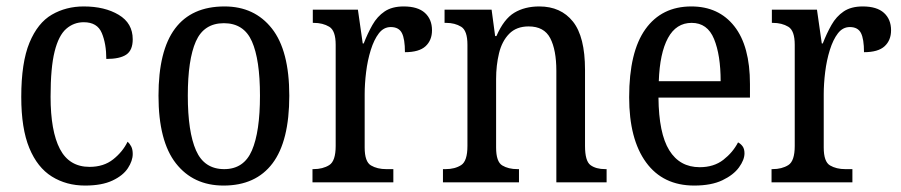

<svg xmlns="http://www.w3.org/2000/svg" viewBox="-20 -566 2798 596"><path d="M244 10Q186 10 141 -18Q96 -46 71 -106.5Q46 -167 46 -265Q46 -372 71.5 -433.5Q97 -495 141 -520.5Q185 -546 240 -546Q305 -546 348.5 -520Q392 -494 392 -444Q392 -410 372 -396.5Q352 -383 310 -383Q310 -430 296 -463.5Q282 -497 240 -497Q209 -497 185.5 -476.5Q162 -456 149.5 -406Q137 -356 137 -266Q137 -159 166 -103.5Q195 -48 258 -48Q302 -48 331.5 -71.5Q361 -95 376 -126Q383 -120 387.5 -111Q392 -102 392 -88Q392 -67 377 -44Q362 -21 329 -5.5Q296 10 244 10Z M674 10Q580 10 526 -59Q472 -128 472 -269Q472 -409 523.5 -477.5Q575 -546 677 -546Q770 -546 824 -477.5Q878 -409 878 -269Q878 -128 826 -59Q774 10 674 10ZM676 -41Q737 -41 762 -99Q787 -157 787 -269Q787 -381 762 -437.5Q737 -494 675 -494Q613 -494 588 -437.5Q563 -381 563 -269Q563 -157 588.5 -99Q614 -41 676 -41Z M950 0V-41H953Q982 -41 1002 -53.5Q1022 -66 1022 -113V-427Q1022 -471 1002 -483Q982 -495 954 -495H951V-536H1091L1106 -431H1109Q1121 -462 1136 -488.5Q1151 -515 1174 -530.5Q1197 -546 1233 -546Q1277 -546 1299 -526Q1321 -506 1321 -472Q1321 -441 1301 -422.5Q1281 -404 1237 -404Q1237 -445 1227.5 -463.5Q1218 -482 1193 -482Q1171 -482 1156 -462.5Q1141 -443 1131 -411Q1121 -379 1116.5 -342.5Q1112 -306 1112 -273V-108Q1112 -64 1131.5 -52.5Q1151 -41 1179 -41H1201V0Z M1355 0V-41H1363Q1392 -41 1411.5 -53.5Q1431 -66 1431 -113V-427Q1431 -471 1411.5 -483Q1392 -495 1365 -495H1360V-536H1506L1517 -454H1521Q1544 -507 1576.5 -526.5Q1609 -546 1654 -546Q1721 -546 1758.5 -499Q1796 -452 1796 -349V-113Q1796 -66 1813 -53.5Q1830 -41 1859 -41H1863V0H1707V-346Q1707 -411 1688 -447.5Q1669 -484 1621 -484Q1583 -484 1560.5 -461Q1538 -438 1529 -400.5Q1520 -363 1520 -321V-108Q1520 -64 1539 -52.5Q1558 -41 1586 -41H1591V0Z M2135 10Q2038 10 1985.5 -62Q1933 -134 1933 -264Q1933 -405 1983.5 -475.5Q2034 -546 2126 -546Q2211 -546 2259.5 -484.5Q2308 -423 2308 -305V-263H2024Q2025 -152 2057.5 -99.5Q2090 -47 2152 -47Q2196 -47 2225.5 -70Q2255 -93 2271 -124Q2279 -120 2285 -112Q2291 -104 2291 -90Q2291 -70 2274 -46.5Q2257 -23 2222.5 -6.5Q2188 10 2135 10ZM2217 -314Q2217 -395 2196.5 -445Q2176 -495 2127 -495Q2079 -495 2053.5 -448Q2028 -401 2025 -314Z M2375 0V-41H2378Q2407 -41 2427 -53.5Q2447 -66 2447 -113V-427Q2447 -471 2427 -483Q2407 -495 2379 -495H2376V-536H2516L2531 -431H2534Q2546 -462 2561 -488.5Q2576 -515 2599 -530.5Q2622 -546 2658 -546Q2702 -546 2724 -526Q2746 -506 2746 -472Q2746 -441 2726 -422.5Q2706 -404 2662 -404Q2662 -445 2652.5 -463.5Q2643 -482 2618 -482Q2596 -482 2581 -462.5Q2566 -443 2556 -411Q2546 -379 2541.5 -342.5Q2537 -306 2537 -273V-108Q2537 -64 2556.5 -52.5Q2576 -41 2604 -41H2626V0Z"/></svg>

Font: Noto Serif Armenian Condensed
Style: Regular
Weight: 400
Width: 3
Designer: Monotype Design Team
Foundry: Monotype Imaging Inc.
Version: Version 2.008; ttfautohint (v1.8.4.7-5d5b)